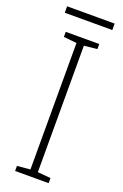

<svg xmlns="http://www.w3.org/2000/svg" viewBox="-160 -879 591 926"><g transform="rotate(20 136.0 -416.0)"><path d="M222 0H50V-26L117 -32V-681L50 -688V-714H222V-688L155 -681V-32L222 -26ZM258 -832V-799H14V-832Z"/></g></svg>

Font: Noto Sans Lao Looped SemiCondensed ExtraLight
Style: Regular
Weight: 200
Width: 4
Designer: Mark Frömberg, Ben Mitchell
Foundry: The Fontpad Ltd
Version: Version 1.002; ttfautohint (v1.8.4.7-5d5b)